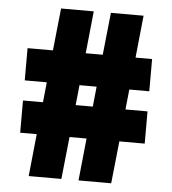

<svg xmlns="http://www.w3.org/2000/svg" viewBox="-53 -788 750 837"><g transform="rotate(5 322.5 -370.0)"><path d="M103.5 0 122.5 -185H50V-326H137.5L146.5 -414H50V-555H161L180.5 -740H323.5L304.5 -555H379L398.5 -740H541.5L522.5 -555H595V-414H507.5L498.5 -326H595V-185H484L464.5 0H321.5L340.5 -185H266L246.5 0ZM280.5 -326H355.5L364.5 -414H289.5Z"/></g></svg>

Font: Encode Sans XBd
Style: Regular
Weight: 800
Designer: Multiple Designers
Foundry: Impallari Type
Version: Version 3.002; ttfautohint (v1.8.3) -l 8 -r 50 -G 200 -x 14 